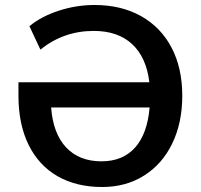

<svg xmlns="http://www.w3.org/2000/svg" viewBox="-20 -741 806 770"><path d="M711 -357Q711 -249 671 -166Q631 -83 558 -37Q485 9 390 9Q286 9 210.5 -34.5Q135 -78 94.5 -160.5Q54 -243 54 -358V-411H579Q567 -511 510 -564Q453 -617 356 -617Q235 -617 142 -542L98 -636Q145 -675 215.5 -698Q286 -721 359 -721Q466 -721 545.5 -676.5Q625 -632 668 -550Q711 -468 711 -357ZM580 -310H185Q193 -205 245.5 -149.5Q298 -94 387 -94Q472 -94 521.5 -149Q571 -204 580 -310Z"/></svg>

Font: Muli-Bold
Style: Bold
Weight: 700
Version: Version 2.000